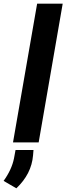

<svg xmlns="http://www.w3.org/2000/svg" viewBox="-62 -770 359 1038"><path d="M147 0H8.3L138.7 -750H276.9ZM26.4 248 -42.5 208Q1.5 147 13.7 85.9L22 41H119.1L116.7 69.8Q108.4 170.4 26.4 248Z"/></svg>

Font: RobotoInd
Style: Bold Italic
Weight: 700
Italic angle: -12°
Designer: Google
Version: Version 2.001150; 2014